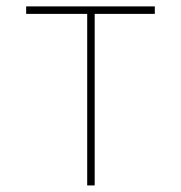

<svg xmlns="http://www.w3.org/2000/svg" viewBox="-20 -565 550 585"><path d="M268.5 0H245.7V-522.7H59.7V-545.5H451.7V-522.7H268.5Z"/></svg>

Font: Linik Sans Thin
Style: Regular
Weight: 100
Designer: Fonts by Rasmus Andersson / Changes by Cristiano Sobral with parts from Marc Monis
Foundry: rsms
Version: Version 3.020; ttfautohint (v1.6)